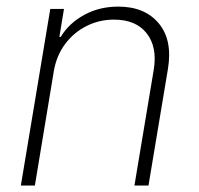

<svg xmlns="http://www.w3.org/2000/svg" viewBox="-20 -573 614 593"><path d="M146.3 -353.7 87.7 0H44.4L135.3 -545.5H177.6L163.4 -459.2H167.6Q193.2 -501.4 240.1 -527Q286.9 -552.6 345.2 -552.6Q427.2 -552.6 470.3 -500.9Q513.5 -449.2 498.6 -359.7L438.6 0H395.2L454.9 -358Q466.3 -427.6 433.1 -470Q399.9 -512.4 332 -512.4Q286.2 -512.4 247 -492.5Q207.7 -472.7 181.1 -437Q154.5 -401.3 146.3 -353.7Z"/></svg>

Font: Inter UI Extra Light
Style: Italic
Weight: 200
Italic angle: -9.39999°
Designer: Rasmus Andersson
Foundry: rsms
Version: 3.2;8d6f07862